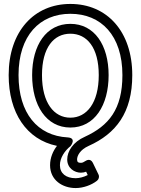

<svg xmlns="http://www.w3.org/2000/svg" viewBox="-20 -711 714 974"><path d="M284 127C284 90 308 54 338 30C338 30 371 -11 323 -14C171 -22 74 -136 74 -330C74 -531 182 -641 337 -641C493 -641 601 -531 601 -330C601 -157 532 -73 410 -17C351 9 321 56 321 98C321 143 359 165 390 165C400 165 410 163 417 160L425 177C406 187 382 193 364 193C315 193 284 169 284 127ZM234 127C234 203 297 243 364 243C402 243 444 228 472 206C481 199 485 186 480 175L451 115C439 91 419 102 413 106C404 112 398 115 390 115C377 115 371 111 371 98C371 80 385 49 430 29C568 -33 651 -139 651 -330C651 -551 523 -691 337 -691C152 -691 24 -551 24 -330C24 -139 114 -3 269 29C249 55 234 89 234 127ZM337 -64C460 -64 531 -177 531 -330C531 -482 459 -590 337 -590C215 -590 143 -482 143 -330C143 -177 214 -64 337 -64ZM337 -114C254 -114 193 -189 193 -330C193 -470 253 -540 337 -540C421 -540 481 -470 481 -330C481 -189 420 -114 337 -114Z"/></svg>

Font: Falling Sky
Style: Ou
Weight: 400
Designer: Paul D. Hunt
Foundry: Adobe Systems Incorporated
Version: Version 1.02